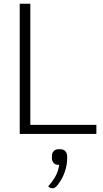

<svg xmlns="http://www.w3.org/2000/svg" viewBox="-20 -720 553 1032"><path d="M498 -49V0H86V-700H143V-49ZM341 122V131Q341 162 331 195Q321 228 304 254Q290 276 281 284Q272 292 262 292Q249 292 239 282Q265 252 279.5 225Q294 198 298 166H294Q278 166 268.5 156Q259 146 259 129V119Q259 103 268.5 92.5Q278 82 294 82H304Q321 82 331 92.5Q341 103 341 122Z"/></svg>

Font: Krub Light
Style: Regular
Weight: 300
Designer: Ekaluck Peanpanawate
Foundry: Cadson Demak Co.,Ltd.
Version: Version 1.000; ttfautohint (v1.6)